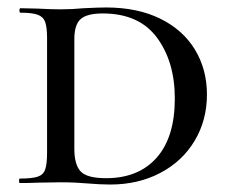

<svg xmlns="http://www.w3.org/2000/svg" viewBox="-20 -490 608 514"><path d="M213 1Q201 0 183 -1Q165 -2 142 -2L80 -1Q63 0 33 0Q31 0 31 -6Q31 -12 33 -12Q66 -12 81 -17Q96 -22 101 -36.5Q106 -51 106 -81V-387Q106 -417 101 -431Q96 -445 81 -450.5Q66 -456 35 -456Q32 -456 32 -462Q32 -468 35 -468L80 -467Q118 -465 142 -465Q173 -465 204 -468Q244 -470 264 -470Q348 -470 409 -440Q470 -410 502 -357Q534 -304 534 -237Q534 -168 501 -113Q468 -58 409 -27Q350 4 275 4Q248 4 213 1ZM448 -226Q448 -325 400 -389.5Q352 -454 255 -454Q213 -454 196 -439Q179 -424 179 -385V-92Q179 -49 196 -31Q213 -13 264 -13Q351 -13 399.5 -68Q448 -123 448 -226Z"/></svg>

Font: Cormorant SC Medium
Style: Regular
Weight: 500
Designer: Christian Thalmann (Catharsis Fonts)
Foundry: Catharsis Fonts
Version: Version 4.000